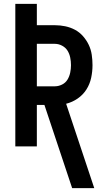

<svg xmlns="http://www.w3.org/2000/svg" viewBox="-20 -755 540 990"><path d="M352 215 209 -214H170V0H59V-735H170V-625H263Q290 -625 316.5 -619.5Q343 -614 366.5 -601.5Q390 -589 408 -568.5Q426 -548 437.5 -524Q449 -500 453 -473Q457 -446 457 -419Q457 -386 450 -353.5Q443 -321 425.5 -293.5Q408 -266 380.5 -247Q353 -228 321 -220L466 215ZM170 -310H263Q282 -310 300 -319Q318 -328 328 -344.5Q338 -361 342 -380.5Q346 -400 346 -419Q346 -439 342 -458.5Q338 -478 328 -494Q318 -510 300 -519.5Q282 -529 263 -529H170Z"/></svg>

Font: Iosevka SS08 Regular
Style: Bold
Weight: 700
Monospace: yes
Designer: Belleve Invis
Foundry: Belleve Invis
Version: Version 16.3.4; ttfautohint (v1.8.4)